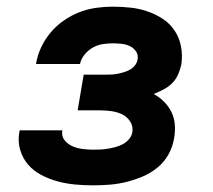

<svg xmlns="http://www.w3.org/2000/svg" viewBox="-20 -548 640 576"><path d="M260 8Q232 8 205 5.5Q178 3 152.5 -4Q127 -11 104 -23Q81 -35 64.5 -54Q48 -73 40.5 -98.5Q33 -124 38 -152Q38 -153 38.5 -154.5Q39 -156 39 -157H167Q167 -157 167 -156.5Q167 -156 167 -156Q164 -139 174 -127Q184 -115 198 -109Q212 -103 228 -101Q244 -99 260 -99Q271 -99 282 -99.5Q293 -100 304.5 -102Q316 -104 327 -107Q338 -110 348.5 -115.5Q359 -121 367 -130.5Q375 -140 377 -151Q380 -169 370.5 -183.5Q361 -198 346.5 -205Q332 -212 314.5 -214.5Q297 -217 280 -217H213L231 -324H297Q307 -324 316 -324.5Q325 -325 334.5 -327Q344 -329 353.5 -332Q363 -335 371.5 -340Q380 -345 386 -353.5Q392 -362 393 -371Q395 -384 387.5 -394.5Q380 -405 369 -410Q358 -415 345 -416.5Q332 -418 318 -418Q303 -418 287.5 -415.5Q272 -413 258 -405Q244 -397 233.5 -384Q223 -371 220 -356H88Q92 -381 103 -405Q114 -429 131.5 -450Q149 -471 171.5 -486.5Q194 -502 218.5 -511.5Q243 -521 268.5 -524.5Q294 -528 318 -528Q346 -528 372.5 -525Q399 -522 423.5 -513.5Q448 -505 469 -491Q490 -477 504 -456Q518 -435 523 -408.5Q528 -382 524 -355Q521 -340 514.5 -325Q508 -310 496.5 -298.5Q485 -287 470.5 -279.5Q456 -272 441 -266Q458 -257 472 -243Q486 -229 494.5 -211.5Q503 -194 504.5 -173.5Q506 -153 502 -132Q498 -107 485 -84Q472 -61 451.5 -44.5Q431 -28 407 -18Q383 -8 358.5 -2Q334 4 309 6Q284 8 260 8Z"/></svg>

Font: Iosevka SS04 XBd Ex
Style: Italic
Weight: 800
Width: 7
Italic angle: -9°
Monospace: yes
Designer: Belleve Invis
Foundry: Belleve Invis
Version: Version 19.0.0; ttfautohint (v1.8.4)